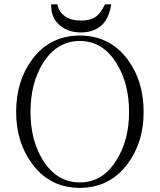

<svg xmlns="http://www.w3.org/2000/svg" viewBox="-20 -864 748 900"><path d="M354.5 -697.3Q214.8 -697.3 131.8 -586.9Q55.7 -485.4 55.7 -339.8Q55.7 -195.3 131.8 -94.7Q214.8 16.6 354.5 16.6Q493.2 16.6 577.1 -94.7Q653.3 -195.3 653.3 -339.8Q653.3 -485.4 577.1 -586.9Q493.2 -697.3 354.5 -697.3ZM354.5 -671.9Q460.9 -671.9 525.4 -568.4Q585 -474.6 585 -338.9Q585 -206.1 525.4 -112.3Q460.9 -8.8 354.5 -8.8Q247.1 -8.8 181.6 -112.3Q123 -206.1 123 -338.9Q123 -474.6 181.6 -568.4Q247.1 -671.9 354.5 -671.9ZM472.7 -843.8 469.7 -838.9Q451.2 -803.7 434.6 -790Q408.2 -767.6 360.4 -767.6Q312.5 -767.6 284.2 -788.1Q255.9 -807.6 249 -843.8H219.7V-838.9Q219.7 -779.3 261.7 -744.1Q300.8 -711.9 358.4 -711.9Q436.5 -711.9 473.6 -765.6Q493.2 -793.9 501 -840.8L502 -843.8Z"/></svg>

Font: Batang
Style: Regular
Weight: 400
Version: Version 2.21